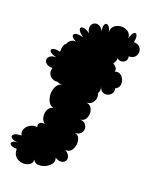

<svg xmlns="http://www.w3.org/2000/svg" viewBox="-216 -856 920 1182"><g transform="rotate(20 244.5 -265.5)"><path d="M20 163Q-11 163 -21.5 153Q-32 143 -21.5 133Q-11 123 20 123Q-17 123 -29.5 111.5Q-42 100 -29.5 88Q-17 76 20 76Q8 53 18.5 32.5Q29 12 50.5 1Q72 -10 94 -6Q86 -21 96.5 -32.5Q107 -44 131 -40Q116 -49 110 -67Q104 -85 106.5 -104.5Q109 -124 121 -137.5Q133 -151 153 -151Q132 -151 119.5 -166.5Q107 -182 102.5 -204.5Q98 -227 102.5 -249.5Q107 -272 119.5 -287.5Q132 -303 153 -303Q128 -303 114 -311Q97 -308 81 -316Q65 -324 57 -340.5Q49 -357 57 -380Q30 -380 16.5 -390.5Q3 -401 3 -415Q3 -429 16.5 -439.5Q30 -450 57 -450Q22 -458 12.5 -470.5Q3 -483 17 -490.5Q31 -498 66 -490Q66 -516 71.5 -530.5Q77 -545 85 -548Q90 -564 104.5 -574.5Q119 -585 138 -582Q111 -594 106.5 -607Q102 -620 118.5 -626Q135 -632 169 -622Q138 -644 133.5 -660Q129 -676 146 -678Q163 -680 194 -658Q181 -682 185 -699.5Q189 -717 203 -724.5Q217 -732 234 -726Q251 -720 264 -696Q257 -728 265.5 -741Q274 -754 287 -745.5Q300 -737 307 -705Q306 -734 324.5 -749Q343 -764 368 -765Q393 -766 412.5 -752.5Q432 -739 433 -710Q441 -744 453.5 -753Q466 -762 473 -748.5Q480 -735 473 -701Q499 -701 512 -687Q525 -673 525 -654.5Q525 -636 512 -622Q499 -608 473 -608Q477 -587 466 -575.5Q455 -564 439 -563.5Q423 -563 413 -574Q414 -556 399 -534Q412 -528 420 -517Q428 -506 425 -490Q445 -498 461 -487.5Q477 -477 484 -458.5Q491 -440 486.5 -421.5Q482 -403 462 -395Q467 -374 457 -360Q447 -346 430.5 -341.5Q414 -337 398.5 -345Q383 -353 378 -375Q384 -347 373 -332Q380 -315 377 -296.5Q374 -278 360 -264.5Q346 -251 322 -251Q345 -251 357 -234.5Q369 -218 369 -195.5Q369 -173 357 -156.5Q345 -140 322 -140Q347 -140 359.5 -126.5Q372 -113 372 -95.5Q372 -78 359.5 -65Q347 -52 322 -52Q344 -49 352.5 -29Q361 -9 357.5 14.5Q354 38 340 54Q326 70 304 67Q327 82 332.5 99Q338 116 330 128.5Q322 141 304 143.5Q286 146 263 131Q273 152 260 171Q247 190 223.5 201Q200 212 177 210.5Q154 209 144 188Q146 211 127.5 223Q109 235 84 233.5Q59 232 39.5 215Q20 198 20 163Z"/></g></svg>

Font: Rubik Bubbles
Style: Regular
Weight: 400
Designer: Hubert and Fischer, NaN
Foundry: Hubert and Fischer, NaN
Version: Version 2.200